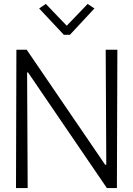

<svg xmlns="http://www.w3.org/2000/svg" viewBox="-20 -952 675 972"><path d="M61 0 63 -700.2H115.2L512.2 -118.2H518.1L515.1 -700.2H574.2L571.8 0H521L122.1 -585H117.2L120.1 0ZM211.9 -932.1 317.9 -821.8 423.8 -932.1 458 -909.2 334 -775.9H303.2L178.2 -909.2Z"/></svg>

Font: LT Hoop Light
Style: Regular
Weight: 300
Designer: Daniel Lyons
Foundry: LyonsType
Version: Version 1.000